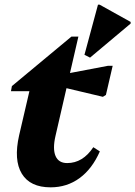

<svg xmlns="http://www.w3.org/2000/svg" viewBox="-20 -788 580 823"><path d="M197 15Q109 15 73.5 -43.5Q38 -102 62 -208L106 -397H27L31 -419L286 -631H316L280 -475L443 -506H463L434 -381L421 -373L265 -410L218 -206Q205 -150 218 -119.5Q231 -89 268 -89Q335 -89 380 -157L408 -139Q375 -64 321 -24.5Q267 15 197 15ZM366 -541 342 -553 400 -768H407L540 -694V-687Z"/></svg>

Font: Platypi
Style: Bold Italic
Weight: 700
Italic angle: -13°
Designer: David Sargent
Foundry: Bolt Cutter Type
Version: Version 1.200; ttfautohint (v1.8.4.7-5d5b)